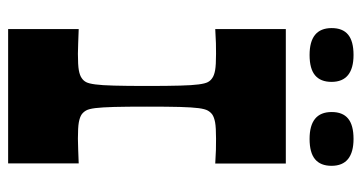

<svg xmlns="http://www.w3.org/2000/svg" viewBox="-234 -678 911 484"><g transform="rotate(90 222.0 -435.5)"><path d="M52.7 0V-177.9Q72.7 -177.2 88.1 -176.6Q103.4 -175.9 115.1 -175.9Q143.4 -175.9 156.5 -178.2Q169.5 -180.6 176.1 -185.3Q182.8 -189.6 186.5 -196.6Q190.2 -203.6 192.3 -219.9Q194.5 -236.1 195.3 -267Q196.2 -297.9 196.2 -350Q196.2 -402.1 195.3 -433Q194.5 -463.9 192.3 -480.1Q190.2 -496.4 186.5 -503.4Q182.8 -510.4 176.1 -514.7Q169.5 -519.4 156.5 -521.8Q143.4 -524.1 115.1 -524.1Q103.4 -524.1 88.1 -523.8Q72.7 -523.4 52.7 -522.1V-700H391.8V-522.1Q372.8 -523.4 357.2 -523.8Q341.7 -524.1 329.4 -524.1Q301 -524.1 288.2 -521.8Q275.3 -519.4 268.3 -514.7Q262.3 -510.4 258.3 -503.4Q254.3 -496.4 252.1 -480.1Q250 -463.9 249.1 -433Q248.3 -402.1 248.3 -350Q248.3 -297.9 249.1 -267Q250 -236.1 252 -219.9Q254 -203.6 258 -196.6Q262 -189.6 268 -185.3Q275 -180.6 287.9 -178.2Q300.7 -175.9 329 -175.9Q341.4 -175.9 356.9 -176.6Q372.4 -177.2 391.4 -177.9V0ZM118.1 -759.9Q50.3 -759.9 50.3 -815.6Q50.3 -843.4 66.8 -857Q83.4 -870.7 118.1 -870.7Q151.5 -870.7 168.7 -856.9Q185.9 -843 185.9 -815.3Q185.9 -787.6 169.4 -773.8Q152.9 -759.9 118.1 -759.9ZM329.7 -759.9Q261.9 -759.9 261.9 -815.6Q261.9 -843.4 278.4 -857Q295 -870.7 329.7 -870.7Q363.1 -870.7 380.3 -856.9Q397.5 -843 397.5 -815.3Q397.5 -787.6 381 -773.8Q364.5 -759.9 329.7 -759.9Z"/></g></svg>

Font: Ojuju ExtraLight
Style: Regular
Weight: 200
Designer: Chisaokwu Joboson, Mirko Velimirovic
Foundry: Udi Foundry
Version: Version 1.000